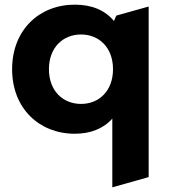

<svg xmlns="http://www.w3.org/2000/svg" viewBox="-20 -566 730 824"><path d="M479 -499 469 -476C430 -523 373 -546 301 -546C149 -546 32 -438 32 -269C32 -100 149 8 301 8C367 8 423 -13 462 -57V238L618 194V-538ZM328 -120C250 -120 190 -176 190 -269C190 -362 250 -418 328 -418C405 -418 465 -362 465 -269C465 -176 405 -120 328 -120Z"/></svg>

Font: Talent SemiBold
Style: Bold
Weight: 700
Designer: Mike Powis
Version: Version 1.001;hotconv 1.0.109;makeotfexe 2.5.65596